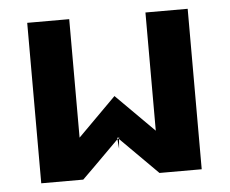

<svg xmlns="http://www.w3.org/2000/svg" viewBox="-42 -548 715 596"><g transform="rotate(-5 315.0 -250.0)"><path d="M431.7 -131.7V-500H563.3V0H431.7L315.8 -115.8L316.7 -122.5L313.3 -118.3L310 -121.7L310.8 -115.8Q209.2 -14.2 194.2 0H63.3V-500H194.2V-130.8L313.3 -250ZM313.3 -118.3 310.8 -115.8 313.3 -85.8 315.8 -115.8Z"/></g></svg>

Font: 0xA000-Squareish
Style: Squareish-Bold
Weight: 700
Version: Version 0.1